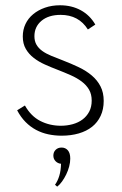

<svg xmlns="http://www.w3.org/2000/svg" viewBox="-20 -500 462 728"><path d="M213.6 14.5Q187.7 14.5 163.2 9.3Q138.6 4.1 116.8 -7.5Q95 -19.1 76.8 -37.5Q58.6 -55.9 45 -81.8L74.5 -100Q97.3 -59.5 132.7 -41.4Q168.2 -23.2 210.9 -23.2Q234.1 -23.2 255.5 -29.1Q276.8 -35 292.7 -46.8Q308.6 -58.6 318.2 -76.6Q327.7 -94.5 327.7 -118.6Q327.7 -142.7 317.7 -160Q307.7 -177.3 290 -190.7Q272.3 -204.1 248.2 -214.8Q224.1 -225.5 195.9 -236.4Q173.2 -245 150 -255.5Q126.8 -265.9 108.2 -280.2Q89.5 -294.5 78 -314.3Q66.4 -334.1 66.4 -361.8Q66.4 -387.3 76.6 -408.9Q86.8 -430.5 105.7 -446.1Q124.5 -461.8 150.5 -470.9Q176.4 -480 207.7 -480Q251.8 -480 286.4 -461.1Q320.9 -442.3 341.4 -406.8L313.2 -388.2Q295.9 -415.9 270 -429.8Q244.1 -443.6 210 -443.6Q164.1 -443.6 137.3 -421.1Q110.5 -398.6 110.5 -362.7Q110.5 -344.1 118.2 -330.7Q125.9 -317.3 140 -307Q154.1 -296.8 173.9 -288.6Q193.6 -280.5 217.3 -271.4Q250.5 -258.6 278.9 -245Q307.3 -231.4 328.2 -213.6Q349.1 -195.9 361.1 -172.5Q373.2 -149.1 373.2 -117.3Q373.2 -85.5 361.6 -60.7Q350 -35.9 329.1 -19.3Q308.2 -2.7 278.6 5.9Q249.1 14.5 213.6 14.5ZM188.6 200.5Q199.1 185.9 205 165.9Q210.9 145.9 211.4 120.9Q199.5 120 190.9 111.4Q182.3 102.7 182.3 90Q182.3 76.8 190.9 68.2Q199.5 59.5 213.6 59.5Q228.2 59.5 237.3 70Q246.4 80.5 246.4 101.4Q246.4 115.5 242.3 131.1Q238.2 146.8 231.1 161.4Q224.1 175.9 215.2 188.2Q206.4 200.5 196.8 207.7Z"/></svg>

Font: Spartan Light
Style: Regular
Weight: 300
Designer: Matt Bailey, Mirko Velimirovic
Foundry: Matt Bailey
Version: Version 1.005